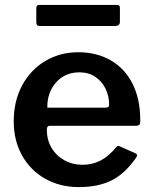

<svg xmlns="http://www.w3.org/2000/svg" viewBox="-20 -753 624 783"><path d="M190 -150.5C177.3 -172.2 171 -196.7 171 -224C171 -234.7 174.7 -240 182 -240H536C542.7 -240.7 547 -242.3 549 -245C551 -247.7 552 -252.3 552 -259V-263C552 -320.3 541.5 -369.8 520.5 -411.5C499.5 -453.2 469.8 -485 431.5 -507C393.2 -529 349 -540 299 -540C250.3 -540 206 -528.3 166 -505C126 -481.7 94.3 -448.7 71 -406C47.7 -363.3 36 -314 36 -258C36 -206 47.3 -159.7 70 -119C92.7 -78.3 124.2 -46.7 164.5 -24C204.8 -1.3 250.3 10 301 10C354.3 10 399.2 0.8 435.5 -17.5C471.8 -35.8 505 -66.7 535 -110C537.7 -114 539 -117 539 -119C539 -123 536.7 -126 532 -128L471 -155C467 -157 464 -158 462 -158C460 -158 457.3 -156.3 454 -153C434 -128.3 412.8 -110.2 390.5 -98.5C368.2 -86.8 343.3 -81 316 -81C289.3 -81 264.8 -87.2 242.5 -99.5C220.2 -111.8 202.7 -128.8 190 -150.5ZM408 -314H173C172.3 -354.7 184.2 -388.8 208.5 -416.5C232.8 -444.2 264.7 -458 304 -458C329.3 -458 351.2 -451.7 369.5 -439C387.8 -426.3 401.7 -410 411 -390C420.3 -370 425 -349.3 425 -328C425 -322 423.8 -318.2 421.5 -316.5C419.2 -314.8 414.7 -314 408 -314ZM469 -664V-721C469 -729 465.3 -733 458 -733H139C131.7 -733 128 -728.3 128 -719V-663C128 -657.7 129 -653.7 131 -651C133 -648.3 137 -647 143 -647H449C462.3 -647 469 -652.7 469 -664Z"/></svg>

Font: Libre Franklin SemiBold
Style: Regular
Weight: 600
Designer: Pablo Impallari, Rodrigo Fuenzalida
Foundry: Impallari Type
Version: Version 1.002; ttfautohint (v1.5)